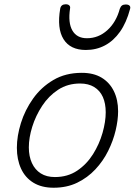

<svg xmlns="http://www.w3.org/2000/svg" viewBox="-20 -860 630 899"><path d="M231 19Q175 19 136.5 -4.5Q98 -28 78.5 -70.5Q59 -113 59 -168Q59 -223 78 -284Q97 -345 135 -398.5Q173 -452 230 -485.5Q287 -519 363 -519Q418 -519 455.5 -496.5Q493 -474 513 -433.5Q533 -393 533 -339Q533 -298 521.5 -249.5Q510 -201 486.5 -153.5Q463 -106 426.5 -67Q390 -28 341.5 -4.5Q293 19 231 19ZM237 -31Q297 -31 341.5 -61Q386 -91 415.5 -138Q445 -185 460 -237.5Q475 -290 475 -334Q475 -376 461.5 -406Q448 -436 421 -452.5Q394 -469 355 -469Q297 -469 252.5 -440Q208 -411 177.5 -364.5Q147 -318 131 -266.5Q115 -215 115 -170Q115 -128 129.5 -96.5Q144 -65 171 -48Q198 -31 237 -31ZM382 -626Q309 -626 277.5 -676.5Q246 -727 262 -820Q264 -830 270.5 -835Q277 -840 288 -840Q299 -840 304.5 -834.5Q310 -829 308 -820Q298 -753 319 -717Q340 -681 387 -681Q441 -681 482.5 -718.5Q524 -756 541 -819Q545 -830 551.5 -834.5Q558 -839 569 -839Q581 -839 586.5 -833.5Q592 -828 589 -818Q572 -754 542 -711.5Q512 -669 471.5 -647.5Q431 -626 382 -626Z"/></svg>

Font: Playwrite RO ExtraLight
Style: Regular
Weight: 250
Version: Version 1.002